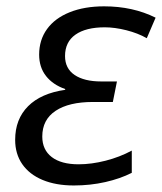

<svg xmlns="http://www.w3.org/2000/svg" viewBox="-20 -564 501 594"><path d="M26.9 -131.3Q26.9 -195.3 66.9 -235.4Q106.9 -275.4 181.6 -286.1V-288.6Q143.6 -301.8 122.3 -328.9Q101.1 -356 101.1 -395Q101.1 -440.4 125.5 -474.1Q149.9 -507.8 195.6 -526.1Q241.2 -544.4 302.2 -544.4Q391.1 -544.4 461.4 -509.3L434.1 -445.8Q406.7 -461.4 370.8 -470.5Q335 -479.5 304.2 -479.5Q245.6 -479.5 213.4 -456.8Q181.2 -434.1 181.2 -390.6Q181.2 -352.1 210.9 -332Q240.7 -312 293 -312H341.8L329.1 -248.5H267.1Q193.4 -248.5 152.1 -221.2Q110.8 -193.8 110.8 -141.6Q110.8 -100.6 140.1 -78.1Q169.4 -55.7 223.1 -55.7Q263.2 -55.7 306.9 -66.9Q350.6 -78.1 387.7 -98.1V-29.3Q352.1 -11.2 305.7 -0.7Q259.3 9.8 208.5 9.8Q152.8 9.8 111.8 -7.3Q70.8 -24.4 48.8 -56.2Q26.9 -87.9 26.9 -131.3Z"/></svg>

Font: Viking Open Sans
Style: Italic
Weight: 400
Italic angle: -12°
Foundry: Ascender Corporation
Version: Version 2.000